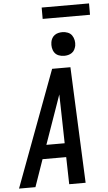

<svg xmlns="http://www.w3.org/2000/svg" viewBox="-87 -1169 681 1212"><g transform="rotate(-5 254.0 -563.0)"><path d="M-17 0 257 -735H373L379 -595L405 0H301L297 -172H147L87 0ZM179 -260H295L290 -490Q289 -510 289 -530Q289 -550 288 -570Q281 -550 274 -530Q267 -510 260 -490ZM340 -810Q322 -810 305.5 -816.5Q289 -823 279.5 -836.5Q270 -850 267 -867.5Q264 -885 267 -903Q269 -916 275.5 -927.5Q282 -939 292.5 -946.5Q303 -954 315.5 -957Q328 -960 341 -960Q359 -960 375.5 -953.5Q392 -947 401.5 -933.5Q411 -920 414.5 -902.5Q418 -885 415 -867Q412 -854 406 -842.5Q400 -831 389 -823.5Q378 -816 365.5 -813Q353 -810 340 -810ZM525 -1054H225V-1126H525Z"/></g></svg>

Font: Iosevka SS18 Semibold
Style: Italic
Weight: 600
Italic angle: -9°
Monospace: yes
Designer: Belleve Invis
Foundry: Belleve Invis
Version: Version 25.1.1; ttfautohint (v1.8.4)